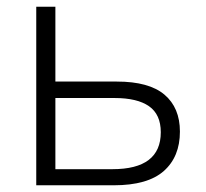

<svg xmlns="http://www.w3.org/2000/svg" viewBox="-20 -552 614 572"><path d="M328 -309Q424 -309 470 -270Q516 -231 516 -160Q516 -85 468 -42.5Q420 0 319 0H88V-532H145V-309ZM459 -158Q459 -211 424 -235.5Q389 -260 321 -260H145V-48H315Q459 -48 459 -158Z"/></svg>

Font: Noto Sans Light
Style: Regular
Weight: 300
Designer: Monotype Design Team
Foundry: Monotype Imaging Inc.
Version: Version 2.007